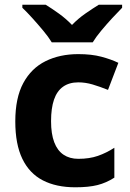

<svg xmlns="http://www.w3.org/2000/svg" viewBox="-20 -786 554 816"><path d="M300 10Q219 10 162 -19.5Q105 -49 75 -111Q45 -173 45 -270Q45 -370 79 -433Q113 -496 173.5 -526Q234 -556 313 -556Q369 -556 410.5 -545Q452 -534 483 -519L439 -404Q404 -418 373.5 -427Q343 -436 313 -436Q274 -436 248 -417.5Q222 -399 209.5 -362.5Q197 -326 197 -271Q197 -217 210.5 -181.5Q224 -146 250 -128.5Q276 -111 313 -111Q360 -111 396 -123.5Q432 -136 466 -158V-31Q432 -9 394.5 0.5Q357 10 300 10ZM200 -606Q186 -629 163.5 -656Q141 -683 117.5 -709Q94 -735 75 -753V-766H174Q200 -750 230 -728.5Q260 -707 286 -680Q312 -707 343 -728.5Q374 -750 400 -766H499V-753Q481 -735 457 -709Q433 -683 410.5 -656Q388 -629 374 -606Z"/></svg>

Font: Noto Sans Cham
Style: Regular
Weight: 400
Designer: Monotype Design Team
Foundry: Monotype Imaging Inc.
Version: Version 2.002